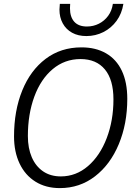

<svg xmlns="http://www.w3.org/2000/svg" viewBox="-20 -953 690 985"><path d="M52 -253Q52 -385 94 -488.5Q136 -592 214 -651Q292 -710 398 -710Q471 -710 524 -679.5Q577 -649 605 -590Q633 -531 633 -446Q633 -318 589.5 -213.5Q546 -109 467.5 -48.5Q389 12 287 12Q215 12 162 -21Q109 -54 80.5 -114Q52 -174 52 -253ZM292 -48Q370 -48 431.5 -101Q493 -154 527.5 -244.5Q562 -335 562 -443Q562 -544 518 -597Q474 -650 393 -650Q312 -650 250.5 -598.5Q189 -547 156 -457Q123 -367 123 -255Q123 -193 143 -146.5Q163 -100 201 -74Q239 -48 292 -48ZM285 -904Q285 -913 287 -933H340Q339 -925 339 -911Q339 -866 361 -841.5Q383 -817 426 -817Q459 -817 487.5 -831.5Q516 -846 535 -872Q554 -898 559 -933H613Q605 -883 578 -846Q551 -809 510.5 -788.5Q470 -768 423 -768Q381 -768 350 -785Q319 -802 302 -833Q285 -864 285 -904Z"/></svg>

Font: Azeret Mono Light
Style: Italic
Weight: 300
Italic angle: -12°
Designer: Martin Vácha
Foundry: Displaay
Version: Version 1.000; Glyphs 3.0.3, build 3074